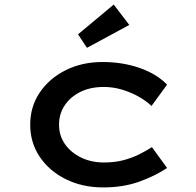

<svg xmlns="http://www.w3.org/2000/svg" viewBox="-20 -809 856 839"><path d="M431 10Q340 10 267.5 -26Q195 -62 153.5 -124Q112 -186 112 -264Q112 -343 153.5 -404.5Q195 -466 266.5 -502Q338 -538 428 -538Q516 -538 590.5 -512Q665 -486 710 -439L642 -346Q618 -369 583.5 -388Q549 -407 511 -418Q473 -429 434 -429Q375 -429 331.5 -407.5Q288 -386 263 -349Q238 -312 238 -264Q238 -216 264 -179Q290 -142 334.5 -120.5Q379 -99 434 -99Q482 -99 519.5 -109Q557 -119 588 -134.5Q619 -150 644 -166L710 -75Q658 -40 588 -15Q518 10 431 10ZM360 -600 321 -659 477 -789 545 -700Z"/></svg>

Font: Lexend Tera Medium
Style: Regular
Weight: 500
Designer: Bonnie Shaver-Troup, Thomas Jockin
Foundry: Lexend
Version: Version 1.007